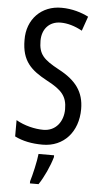

<svg xmlns="http://www.w3.org/2000/svg" viewBox="-62 -813 537 1021"><g transform="rotate(5 206.5 -302.5)"><path d="M375 -247C375 -339 331 -398 238 -447C155 -492 128 -518 128 -591C128 -652 165 -696 227 -696C263 -696 302 -685 342 -663L369 -740C332 -759 281 -775 225 -775C118 -776 41 -698 43 -587C43 -474 95 -429 180 -383C262 -340 290 -308 290 -239C290 -174 251 -120 184 -120C139 -120 83 -133 38 -159V-72C80 -51 129 -41 187 -41C300 -41 375 -126 375 -247ZM253 20V10H170C166 50 149 123 138 159V170H184C211 130 239 69 253 20Z"/></g></svg>

Font: Noto Sans Tamil UI ExtraCondensed
Style: Regular
Weight: 400
Width: 2
Designer: Jelle Bosma - Monotype Design Team
Foundry: Monotype Imaging Inc.
Version: Version 2.004